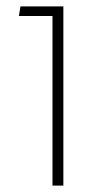

<svg xmlns="http://www.w3.org/2000/svg" viewBox="-20 -580 331 600"><path d="M144 -530H39L44 -560H178V0H144Z"/></svg>

Font: FiraGO UltraLight
Style: Regular
Weight: 200
Designer: bBox Type
Foundry: bBox Type GmbH
Version: Version 1.001